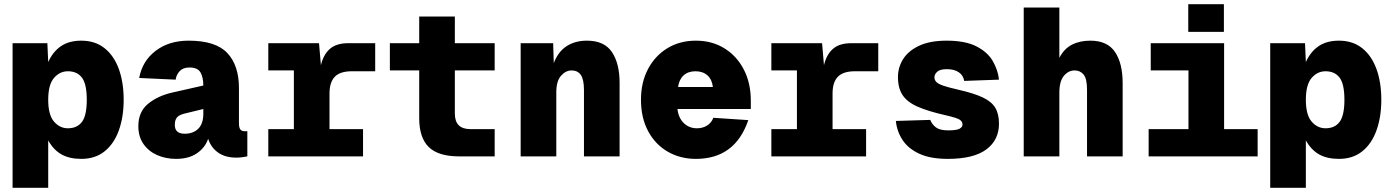

<svg xmlns="http://www.w3.org/2000/svg" viewBox="-20 -746 6640 916"><path d="M40 150V-540H206L210 -450Q232 -499 270.5 -525.5Q309 -552 368 -552Q434 -552 479 -516Q524 -480 547 -416.5Q570 -353 570 -270Q570 -188 547 -124Q524 -60 479 -24Q434 12 368 12Q312 12 274 -9Q236 -30 210 -76V150ZM304 -134Q348 -134 371 -164.5Q394 -195 394 -270Q394 -345 371 -375.5Q348 -406 304 -406Q265 -406 237.5 -374Q210 -342 210 -270Q210 -198 237.5 -166Q265 -134 304 -134Z M820 12Q771 12 730 -6Q689 -24 664.5 -59Q640 -94 640 -144Q640 -212 685.5 -250Q731 -288 800 -304L950 -338Q950 -377 936.5 -400.5Q923 -424 884 -424Q853 -424 837 -406.5Q821 -389 818 -366L644 -374Q659 -455 722.5 -503.5Q786 -552 880 -552Q1009 -552 1064.5 -493Q1120 -434 1120 -326V-158Q1120 -136 1127 -128Q1134 -120 1146 -120H1160V0Q1154 1 1139.5 3.5Q1125 6 1108 6Q1054 6 1020 -18.5Q986 -43 973 -84Q959 -42 920 -15Q881 12 820 12ZM861 -108Q902 -108 926 -132Q950 -156 950 -204V-226L860 -204Q835 -198 824.5 -186Q814 -174 814 -150Q814 -108 861 -108Z M1260 0V-130H1382V-410H1260V-540H1502L1511 -435Q1523 -486 1554 -513Q1585 -540 1642 -540H1770V-406H1658Q1603 -406 1577.5 -380Q1552 -354 1552 -300V-130H1712V0Z M2170 0Q2071 0 2025.5 -44.5Q1980 -89 1980 -182V-410H1840V-540H1980V-667H2150V-540H2340V-410H2150V-204Q2150 -130 2224 -130H2340V0Z M2464 0V-540H2619L2622 -445Q2643 -500 2683.5 -526Q2724 -552 2780 -552Q2863 -552 2899.5 -497.5Q2936 -443 2936 -351V0H2766V-316Q2766 -367 2751 -388.5Q2736 -410 2707 -410Q2679 -410 2656.5 -384.5Q2634 -359 2634 -306V0Z M3300 12Q3225 12 3165.5 -22.5Q3106 -57 3072 -120.5Q3038 -184 3038 -270Q3038 -353 3071.5 -416.5Q3105 -480 3164 -516Q3223 -552 3300 -552Q3377 -552 3436 -515.5Q3495 -479 3528.5 -414.5Q3562 -350 3562 -266V-226H3212Q3217 -183 3242.5 -158.5Q3268 -134 3305 -134Q3333 -134 3354 -147.5Q3375 -161 3383 -184L3550 -173Q3487 12 3300 12ZM3215 -331H3381Q3377 -367 3355 -386.5Q3333 -406 3298 -406Q3263 -406 3241.5 -386.5Q3220 -367 3215 -331Z M3660 0V-130H3782V-410H3660V-540H3902L3911 -435Q3923 -486 3954 -513Q3985 -540 4042 -540H4170V-406H4058Q4003 -406 3977.5 -380Q3952 -354 3952 -300V-130H4112V0Z M4502 12Q4419 12 4366 -12.5Q4313 -37 4286 -78Q4259 -119 4254 -169L4418 -174Q4427 -152 4445.5 -138Q4464 -124 4504 -124Q4542 -124 4557 -131.5Q4572 -139 4572 -152Q4572 -166 4558.5 -175Q4545 -184 4492 -196Q4408 -215 4358 -237Q4308 -259 4286 -292.5Q4264 -326 4264 -378Q4264 -425 4289 -464.5Q4314 -504 4365.5 -528Q4417 -552 4496 -552Q4586 -552 4639 -524.5Q4692 -497 4716.5 -454.5Q4741 -412 4746 -366L4580 -360Q4576 -386 4554.5 -401Q4533 -416 4498 -416Q4464 -416 4451 -403.5Q4438 -391 4438 -378Q4438 -365 4446.5 -355.5Q4455 -346 4479.5 -337.5Q4504 -329 4552 -318Q4627 -301 4669 -281Q4711 -261 4728.5 -231.5Q4746 -202 4746 -156Q4746 -78 4685.5 -33Q4625 12 4502 12Z M4864 0V-710H5034V-470Q5056 -513 5093.5 -532.5Q5131 -552 5182 -552Q5263 -552 5299.5 -498Q5336 -444 5336 -349V0H5166V-318Q5166 -371 5149.5 -390.5Q5133 -410 5107 -410Q5077 -410 5055.5 -384Q5034 -358 5034 -304V0Z M5460 0V-130H5650V-410H5470V-540H5820V-130H5980V0ZM5649 -594V-726H5819V-594Z M6040 150V-540H6206L6210 -450Q6232 -499 6270.5 -525.5Q6309 -552 6368 -552Q6434 -552 6479 -516Q6524 -480 6547 -416.5Q6570 -353 6570 -270Q6570 -188 6547 -124Q6524 -60 6479 -24Q6434 12 6368 12Q6312 12 6274 -9Q6236 -30 6210 -76V150ZM6304 -134Q6348 -134 6371 -164.5Q6394 -195 6394 -270Q6394 -345 6371 -375.5Q6348 -406 6304 -406Q6265 -406 6237.5 -374Q6210 -342 6210 -270Q6210 -198 6237.5 -166Q6265 -134 6304 -134Z"/></svg>

Font: Geist Mono Black
Style: Regular
Weight: 900
Monospace: yes
Designer: Basement.studio, Andrés Briganti, Mateo Zaragoza
Foundry: Basement.studio, Vercel, Andrés Briganti, Guido Ferreyra, Mateo Zaragoza
Version: Version 1.500; ttfautohint (v1.8.4.7-5d5b)